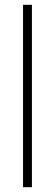

<svg xmlns="http://www.w3.org/2000/svg" viewBox="-20 -780 228 800"><path d="M113 0V-760H76V0Z"/></svg>

Font: Noto Sans Myanmar Condensed ExtraLight
Style: Regular
Weight: 200
Width: 3
Designer: Monotype Design Team
Foundry: Monotype Imaging Inc.
Version: Version 2.107